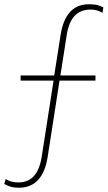

<svg xmlns="http://www.w3.org/2000/svg" viewBox="-65 -755 506 903"><path d="M384 -400V-376H215L159 -16Q136 128 23 128Q2 128 -12.5 124Q-27 120 -45 110L-38 87Q-15 103 22 103Q112 103 131 -17L187 -376H32V-400H190L220 -591Q243 -735 353 -735Q375 -735 389.5 -732Q404 -729 421 -720L417 -695Q391 -710 361 -710Q267 -710 249 -591L219 -400Z"/></svg>

Font: Work Sans ExtraLight
Style: Regular
Weight: 200
Designer: Wei Huang
Foundry: Wei Huang
Version: Version 2.010; ttfautohint (v1.8.3)